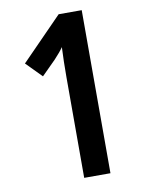

<svg xmlns="http://www.w3.org/2000/svg" viewBox="-82 -771 617 828"><g transform="rotate(-10 227.0 -357.0)"><path d="M334 0V-714H233L53 -530L120 -462L182 -524C201 -544 214 -560 222 -572C220 -530 219 -485 219 -441V0Z"/></g></svg>

Font: Noto Sans Arabic UI XCn SmBd
Style: Regular
Weight: 600
Width: 2
Designer: Monotype Design Team, Nadine Chahine and Nizar Qandah
Foundry: Monotype Imaging Inc.
Version: Version 2.010